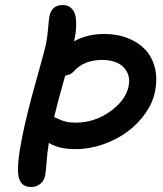

<svg xmlns="http://www.w3.org/2000/svg" viewBox="-20 -772 645 762"><path d="M103 -29.8Q60.5 -29.8 53.2 -74.2Q45.9 -118.7 67.9 -228Q86.4 -320.3 122.1 -447Q157.7 -573.7 162.1 -594.2Q168.5 -627.9 171.1 -660.9Q173.8 -693.8 175.8 -706.1Q184.6 -752 229 -752Q248 -752 260 -742.2Q272 -732.4 276.9 -718Q281.7 -703.6 282.2 -683.1Q282.7 -662.6 280.5 -645Q278.3 -627.4 273.9 -607.9Q325.2 -637.2 394 -637.2Q444.3 -637.2 486.1 -621.1Q527.8 -605 555.7 -575.9Q583.5 -546.9 594.5 -503.7Q605.5 -460.4 595.2 -409.2Q586.9 -365.2 557.9 -323.5Q528.8 -281.7 486.8 -250.2Q444.8 -218.8 390.4 -199.5Q335.9 -180.2 279.8 -180.2Q212.4 -180.2 173.8 -205.1Q167.5 -165 165 -129.4Q162.6 -93.8 159.2 -75.2Q154.8 -54.2 139.6 -42Q124.5 -29.8 103 -29.8ZM272 -487.8Q257.8 -473.6 238.8 -472.2Q209 -367.7 194.8 -307.1Q200.2 -305.7 212.4 -299.6Q224.6 -293.5 241 -289.3Q257.3 -285.2 279.8 -285.2Q354.5 -285.2 416.5 -329.1Q478.5 -373 490.2 -429.2Q497.1 -462.4 483.6 -487.1Q470.2 -511.7 444.8 -522.9Q419.4 -534.2 386.2 -534.2Q312 -534.2 272 -487.8Z"/></svg>

Font: Shantell Sans Bouncy
Style: Italic
Weight: 500
Italic angle: -11.31°
Designer: Stephen Nixon, Anya Danilova, Shantell Martin
Foundry: Arrow Type
Version: Version 1.006;[9816181b4]